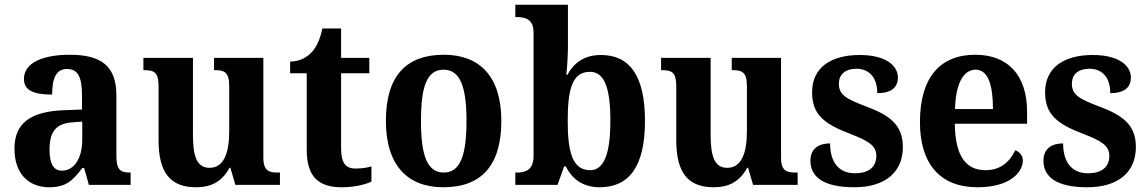

<svg xmlns="http://www.w3.org/2000/svg" viewBox="-20 -780 4841 810"><path d="M187 10C258 10 286 -17 327 -71H335L355 0H531V-52H527C485 -52 471 -68 471 -123V-378C471 -503 405 -549 274 -549C167 -549 81 -518 81 -447C81 -400 119 -381 200 -381C200 -449 216 -489 263 -489C313 -489 326 -448 326 -374V-318L250 -315C110 -310 41 -261 41 -153C41 -42 106 10 187 10ZM241 -60C205 -60 189 -91 189 -148C189 -221 213 -259 286 -264L327 -267V-191C327 -112 293 -60 241 -60Z M807 10C871 10 917 -14 948 -72H952L973 0H1161V-52H1153C1117 -52 1091 -57 1091 -115V-536H883V-484H887C923 -484 947 -478 947 -419V-226C947 -132 923 -72 864 -72C809 -72 794 -123 794 -213V-536H585V-484H589C634 -484 649 -472 649 -414V-188C649 -52 698 10 807 10Z M1422 10C1481 10 1527 -4 1547 -14V-78C1527 -72 1504 -69 1480 -69C1435 -69 1419 -96 1419 -157V-471H1538V-536H1419V-660H1340C1330 -613 1315 -582 1297 -562C1278 -540 1247 -521 1204 -520V-471H1274V-148C1274 -31 1327 10 1422 10Z M1850 10C2011 10 2095 -82 2095 -270C2095 -458 2003 -549 1853 -549C1692 -549 1608 -458 1608 -270C1608 -82 1700 10 1850 10ZM1852 -52C1781 -52 1756 -127 1756 -270C1756 -413 1780 -486 1851 -486C1922 -486 1948 -413 1948 -270C1948 -127 1923 -52 1852 -52Z M2510 10C2633 10 2701 -76 2701 -270C2701 -463 2635 -548 2515 -548C2443 -548 2400 -513 2374 -465H2369C2373 -494 2376 -552 2376 -588V-760H2154V-708H2159C2199 -708 2231 -698 2231 -641V-122C2231 -61 2195 -52 2160 -52H2154V0H2332L2360 -78H2367C2393 -26 2438 10 2510 10ZM2470 -62C2396 -62 2375 -136 2375 -270C2375 -409 2396 -477 2469 -477C2530 -477 2555 -409 2555 -271C2555 -136 2530 -62 2470 -62Z M2991 10C3055 10 3101 -14 3132 -72H3136L3157 0H3345V-52H3337C3301 -52 3275 -57 3275 -115V-536H3067V-484H3071C3107 -484 3131 -478 3131 -419V-226C3131 -132 3107 -72 3048 -72C2993 -72 2978 -123 2978 -213V-536H2769V-484H2773C2818 -484 2833 -472 2833 -414V-188C2833 -52 2882 10 2991 10Z M3584 10C3716 10 3789 -55 3789 -160C3789 -255 3731 -295 3631 -332C3546 -364 3519 -382 3519 -427C3519 -466 3546 -490 3593 -490C3646 -490 3681 -454 3681 -387C3740 -387 3768 -411 3768 -453C3768 -501 3720 -548 3607 -548C3487 -548 3406 -496 3406 -391C3406 -296 3458 -257 3565 -216C3646 -185 3677 -165 3677 -122C3677 -80 3650 -49 3587 -49C3520 -49 3482 -94 3482 -175C3439 -175 3399 -157 3399 -102C3399 -35 3452 10 3584 10Z M4104 10C4239 10 4295 -52 4295 -103C4295 -125 4280 -140 4263 -146C4241 -99 4202 -62 4138 -62C4054 -62 4010 -122 4008 -258H4313V-307C4313 -466 4230 -549 4094 -549C3946 -549 3861 -453 3861 -265C3861 -91 3944 10 4104 10ZM4169 -320H4009C4012 -427 4044 -486 4096 -486C4148 -486 4169 -423 4169 -320Z M4567 10C4699 10 4772 -55 4772 -160C4772 -255 4714 -295 4614 -332C4529 -364 4502 -382 4502 -427C4502 -466 4529 -490 4576 -490C4629 -490 4664 -454 4664 -387C4723 -387 4751 -411 4751 -453C4751 -501 4703 -548 4590 -548C4470 -548 4389 -496 4389 -391C4389 -296 4441 -257 4548 -216C4629 -185 4660 -165 4660 -122C4660 -80 4633 -49 4570 -49C4503 -49 4465 -94 4465 -175C4422 -175 4382 -157 4382 -102C4382 -35 4435 10 4567 10Z"/></svg>

Font: Noto Serif Myanmar SemiCondensed
Style: Bold
Weight: 700
Width: 4
Designer: Ben Mitchell and the Monotype Design Team
Foundry: Monotype Imaging Inc.
Version: Version 2.106